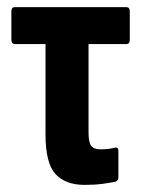

<svg xmlns="http://www.w3.org/2000/svg" viewBox="-20 -514 397 540"><path d="M218 6Q164 6 136 -24.5Q108 -55 108 -136V-390H23Q12 -390 12 -402V-482Q12 -494 22 -494H335Q345 -494 345 -482V-402Q345 -390 335 -390H229V-141Q229 -114 236.5 -104Q244 -94 263 -94Q286 -94 305 -99Q313 -100 313 -90V-16Q313 -6 305 -3Q291 0 269 3Q247 6 218 6Z"/></svg>

Font: Sofia Sans Extra Condensed ExtraBold
Style: Regular
Weight: 800
Designer: Botio Nikoltchev, Ani Petrova
Foundry: lettersoup
Version: Version 4.101; ttfautohint (v1.8.4.7-5d5b)